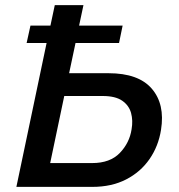

<svg xmlns="http://www.w3.org/2000/svg" viewBox="-20 -730 701 750"><path d="M44 0 162 -562H84L99 -630H177L194 -710H306L289 -630H459L445 -562H275L250 -444H404Q521 -444 573 -383.5Q625 -323 609 -223Q599 -159 564 -108.5Q529 -58 472.5 -29Q416 0 341 0ZM176 -93H340Q410 -93 448 -132.5Q486 -172 494 -225Q500 -259 492 -288.5Q484 -318 457.5 -336.5Q431 -355 381 -355H231Z"/></svg>

Font: Raleway SemiBold
Style: Italic
Weight: 600
Italic angle: -12°
Designer: Matt McInerney, Pablo Impallari, Rodrigo Fuenzalida
Foundry: Matt McInerney, Pablo Impallari, Rodrigo Fuenzalida
Version: Version 4.026